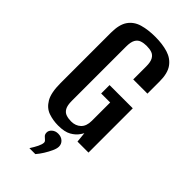

<svg xmlns="http://www.w3.org/2000/svg" viewBox="-244 -654 889 889"><g transform="rotate(45 200.0 -209.5)"><path d="M173 11Q139 11 109 0.5Q79 -10 60.5 -41.5Q42 -73 42 -136V-466Q42 -520 62 -548.5Q82 -577 118 -587.5Q154 -598 201 -598Q248 -598 284 -587Q320 -576 340.5 -547.5Q361 -519 361 -466V-386H268V-470Q268 -500 259.5 -515Q251 -530 236.5 -535Q222 -540 202 -540Q184 -540 169 -535Q154 -530 145.5 -515Q137 -500 137 -470V-115Q137 -85 145.5 -70Q154 -55 169 -50Q184 -45 202 -45Q231 -45 249.5 -62.5Q268 -80 268 -115V-235H209V-290H361V0H289L284 -50Q282 -46 279 -41.5Q276 -37 274 -34Q262 -16 238.5 -2.5Q215 11 173 11ZM153 179Q166 159 174.5 141.5Q183 124 183 113Q183 106 177 101Q171 96 164.5 89.5Q158 83 158 71Q158 58 170 47.5Q182 37 200 37Q220 37 232.5 48.5Q245 60 245 77Q245 90 236.5 108.5Q228 127 216.5 145.5Q205 164 192 179Z"/></g></svg>

Font: Alumni Sans Thin SemiBold
Style: Regular
Weight: 600
Version: Version 1.018